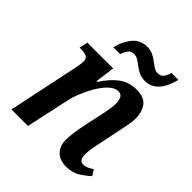

<svg xmlns="http://www.w3.org/2000/svg" viewBox="-207 -878 1020 1020"><g transform="rotate(45 303.0 -368.0)"><path d="M455 10Q405 10 379 -19Q353 -48 354 -93Q354 -135 371 -218L388 -297Q391 -310 395.5 -331Q400 -352 403.5 -374.5Q407 -397 407 -414Q407 -433 400 -451.5Q393 -470 369 -470Q344 -470 318.5 -446.5Q293 -423 271.5 -386.5Q250 -350 234 -310.5Q218 -271 212 -240L160 0H36L120 -400Q123 -414 125 -428Q127 -442 127 -450Q127 -472 113 -480Q99 -488 74 -488H60L70 -536H264L249 -426H255Q294 -486 335.5 -515.5Q377 -545 431 -545Q491 -545 514 -512Q537 -479 537 -435Q537 -409 530.5 -377.5Q524 -346 519 -320L496 -209Q489 -180 485 -154Q481 -128 481 -107Q481 -62 513 -62Q538 -62 569 -85L590 -53Q567 -31 534.5 -10.5Q502 10 455 10ZM430 -608Q405 -608 385.5 -617Q366 -626 350 -638.5Q334 -651 319.5 -660Q305 -669 290 -669Q265 -669 254 -652.5Q243 -636 236 -616H185Q196 -667 227 -706Q258 -745 310 -746Q335 -746 354 -737Q373 -728 388.5 -716Q404 -704 418.5 -694.5Q433 -685 448 -685Q473 -685 484 -701.5Q495 -718 500 -738H552Q544 -705 529 -675Q514 -645 489.5 -626.5Q465 -608 430 -608Z"/></g></svg>

Font: Noto Serif SemiCondensed SemiBold
Style: Italic
Weight: 600
Width: 4
Italic angle: -12°
Designer: Monotype Design Team
Foundry: Monotype Imaging Inc.
Version: Version 2.014; ttfautohint (v1.8.4.7-5d5b)